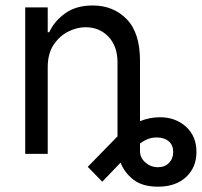

<svg xmlns="http://www.w3.org/2000/svg" viewBox="-20 -573 752 715"><path d="M157.7 -322.4V0H73.9V-545.5H157.7V-453.1H163.4Q182.5 -494.7 223 -523.6Q263.5 -552.6 325.3 -552.6Q402 -552.6 451.7 -501.8Q501.4 -451 501.4 -346.6V-121.8Q538.4 -136.4 575.3 -136.4Q633.9 -136.4 672.8 -101Q711.6 -65.7 711.6 -7.1Q711.6 50.4 672.9 86.3Q634.2 122.2 568.2 122.2Q510.3 122.2 476.7 95.9Q443.2 69.6 429 32.7L360.8 103.7L306.8 48.3L417.6 -65.3V-340.9Q417.6 -400.6 384.1 -436.1Q350.5 -471.6 298.3 -471.6Q267 -471.6 234.6 -455.6Q202.1 -439.6 179.9 -406.6Q157.7 -373.6 157.7 -322.4ZM501.4 -9.9Q501.4 14.6 521.5 32.1Q541.5 49.7 568.2 49.7Q593.8 49.7 609.4 33.6Q625 17.4 625 -7.1Q625 -32.7 608.3 -46.9Q591.6 -61.1 563.9 -61.1Q545.1 -61.1 529.8 -54.9Q514.6 -48.7 501.4 -38.7Z"/></svg>

Font: Inter UI
Style: Regular
Weight: 400
Designer: Rasmus Andersson
Foundry: rsms
Version: Version 2.2